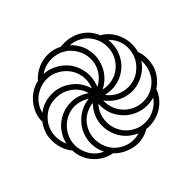

<svg xmlns="http://www.w3.org/2000/svg" viewBox="-151 -738 902 902"><g transform="rotate(-45 300.0 -287.0)"><path d="M309 -248.5V-241Q309 -200.5 333 -166Q351.5 -140 379.5 -125.5Q407.5 -111 439 -111Q471 -111 498.5 -125.2Q526 -139.5 545 -166Q568 -201.5 568 -242L567.5 -254Q555.5 -234.5 538 -220Q516 -202 489.8 -192Q463.5 -182 436 -182Q419.5 -182 398 -187Q371 -194 348.2 -210Q325.5 -226 309 -248.5ZM53 -129Q41 -155.5 40 -189L38 -187Q22 -207.5 13.5 -233.2Q5 -259 5 -286Q5 -309.5 10 -327Q19.5 -358 38 -382H36Q36 -418.5 54.5 -451.8Q73 -485 104 -507Q128.5 -524 160.5 -531L159 -532Q181 -557 212 -571Q243 -585 276 -585Q313.5 -585 348 -567V-568Q356 -569 372 -569Q404 -569 433.2 -557.2Q462.5 -545.5 485 -523Q506.5 -500.5 517.5 -471L519 -473Q553.5 -452.5 572.8 -416Q592 -379.5 592 -339Q592 -313.5 584.5 -290L587 -291Q595 -268.5 595 -241Q595 -187.5 566 -150Q547.5 -124 521 -108L523 -107Q509.5 -72.5 481.2 -47.8Q453 -23 416 -14Q396 -9 378 -9Q365 -9 355 -11L356 -9Q320.5 11 283 11Q250.5 11 213 -6Q184.5 -19.5 165.5 -41.5L165 -40Q127.5 -47.5 97.8 -71.2Q68 -95 53 -129ZM312 -150Q297 -169.5 289.5 -192.8Q282 -216 282 -241L282.5 -253.5Q266 -236 257 -213.2Q248 -190.5 248 -164Q248 -136 259.8 -110.2Q271.5 -84.5 293 -66Q330 -35 377 -35Q395.5 -35 410 -39Q433 -45.5 452.2 -59Q471.5 -72.5 484.5 -91.5Q461 -85 439 -85Q401.5 -85 367.5 -102.2Q333.5 -119.5 312 -150ZM373 -256Q355 -256 333.5 -261Q359 -225.5 405 -213Q419.5 -209 437 -209Q460 -209 481.5 -216.8Q503 -224.5 520 -240Q543 -259 555 -285.5Q567 -312 567 -341Q567 -368 556.5 -391.5Q546 -415 527 -433Q528 -420 528 -413Q528 -367.5 504.8 -329.2Q481.5 -291 440 -271Q408.5 -256 373 -256ZM43.5 -227Q49.5 -253 61 -272Q80.5 -307.5 116.8 -328.8Q153 -350 196 -350Q244 -350 285.5 -320.5Q280 -342 266.5 -360.5Q253 -379 234 -392Q200.5 -414 160 -414Q136 -414 115 -407Q86 -396.5 64.8 -373.2Q43.5 -350 35 -320Q31 -305.5 31 -286Q31 -253.5 43.5 -227ZM107 -432Q132.5 -441 160 -441Q209 -441 249 -413Q271.5 -398.5 287.8 -376Q304 -353.5 311.5 -326.5Q322 -350.5 322 -376Q322 -397 317 -412Q309 -442 287.5 -464.8Q266 -487.5 237 -499Q217 -507 192 -507Q153.5 -507 118 -484Q98.5 -471 85 -451.5Q71.5 -432 66 -409Q84.5 -424 107 -432ZM78 -140Q97.5 -95 142 -75.5Q125 -108.5 125 -146Q125 -177 136.8 -205.2Q148.5 -233.5 170 -255Q189 -275 214 -287.2Q239 -299.5 266.5 -302Q229.5 -326.5 184 -324Q152 -320.5 126 -303.2Q100 -286 84 -259Q66 -227.5 66 -194Q66 -167 78 -140ZM226 -28Q251.5 -16 280 -16Q298.5 -16 317.5 -21.5Q298 -30 277 -46Q250 -68.5 235.5 -100.5Q221 -132.5 221 -168Q221 -198 233.2 -225.8Q245.5 -253.5 266.5 -275Q245 -272.5 224.5 -263Q204 -253.5 188 -238Q170.5 -219 161.2 -195.8Q152 -172.5 152 -148Q152 -109 171.2 -77Q190.5 -45 226 -28ZM246 -524Q281.5 -511 307.2 -483.2Q333 -455.5 342 -419Q348 -398 348 -377Q348 -345 334.5 -312.5Q354.5 -322.5 370 -338.5Q385.5 -354.5 395 -375Q406 -398.5 406 -427Q406 -463 388 -493Q370.5 -523.5 341.2 -540.8Q312 -558 275 -558Q232.5 -558 199.5 -534Q225.5 -533 246 -524ZM303 -286.5 304 -287 304.5 -287.5 303.5 -288.5 302.5 -287.5ZM374 -283Q402 -283 429 -295Q462.5 -311.5 482.2 -343Q502 -374.5 502 -412Q502 -438 492.8 -461.5Q483.5 -485 466 -504Q430.5 -539.5 382 -542.5Q399 -527 411 -506Q421.5 -489 426.8 -468.8Q432 -448.5 432 -428Q432 -395 418 -364Q407.5 -339 388 -319Q368.5 -299 343.5 -286.5Q357.5 -283 374 -283Z"/></g></svg>

Font: JuliaMono Light
Style: Regular
Weight: 300
Monospace: yes
Designer: cormullion
Foundry: corm
Version: Version 0.054; ttfautohint (v1.8.4)